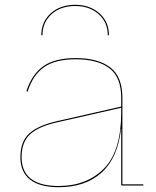

<svg xmlns="http://www.w3.org/2000/svg" viewBox="-20 -773 649 800"><path d="M577 -5V0H489Q485 0 485 -4V-235H484Q471 -116 404 -54.5Q337 7 224 7Q146 7 105.5 -24.5Q65 -56 65 -118Q65 -184 102.5 -217.5Q140 -251 221 -269L485 -329V-365Q485 -452 435.5 -489Q386 -526 296 -526Q211 -526 164 -493.5Q117 -461 95 -391L90 -393Q113 -464 161 -497.5Q209 -531 296 -531Q388 -531 439 -492.5Q490 -454 490 -365V-5ZM485 -304V-324L221 -264Q143 -247 106.5 -214.5Q70 -182 70 -118Q70 -58 109 -28Q148 2 224 2Q341 2 413 -70.5Q485 -143 485 -304ZM429 -626Q429 -680 391 -714Q353 -748 293 -748Q233 -748 195 -714Q157 -680 157 -626H152Q152 -682 191.5 -717.5Q231 -753 293 -753Q355 -753 394.5 -717.5Q434 -682 434 -626Z"/></svg>

Font: Hepta Slab Hairline
Style: Regular
Weight: 400
Designer: Michael LaGattuta
Foundry: Michael LaGattuta
Version: Version 1.100; ttfautohint (v1.8) -l 8 -r 50 -G 200 -x 14 -D